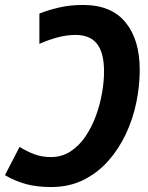

<svg xmlns="http://www.w3.org/2000/svg" viewBox="-34 -744 599 775"><path d="M301 -724Q415 -724 472.5 -654Q530 -584 530 -462Q530 -398 516.5 -331.5Q503 -265 474.5 -204Q446 -143 403 -94.5Q360 -46 302.5 -17.5Q245 11 172 11Q115 11 71 -1Q27 -13 -14 -37L45 -151Q74 -133 104.5 -121.5Q135 -110 171 -110Q216 -110 251 -133Q286 -156 311.5 -194Q337 -232 353.5 -277.5Q370 -323 378 -369.5Q386 -416 386 -455Q386 -530 358 -566.5Q330 -603 270 -603Q235 -603 198 -593Q161 -583 125 -567V-689Q156 -702 201.5 -713Q247 -724 301 -724Z"/></svg>

Font: Noto Sans SemiCondensed
Style: Bold Italic
Weight: 700
Width: 4
Italic angle: -12°
Designer: Monotype Design Team
Foundry: Monotype Imaging Inc.
Version: Version 2.013; ttfautohint (v1.8.4.7-5d5b)